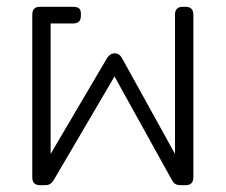

<svg xmlns="http://www.w3.org/2000/svg" viewBox="-20 -545 664 565"><path d="M75 -23V-502Q75 -525 97 -525H195Q207 -525 212.5 -520.5Q218 -516 218 -505V-498Q218 -476 195 -476H129V-92L295 -374Q304 -388 317 -388Q325 -388 330 -384.5Q335 -381 339 -374L495 -92V-502Q495 -525 518 -525H526Q549 -525 549 -502V-23Q549 0 526 0H513Q503 0 497 -3Q491 -6 486 -15L317 -320L138 -15Q132 -6 126.5 -3Q121 0 111 0H98Q75 0 75 -23Z"/></svg>

Font: Mitr ExtraLight
Style: Regular
Weight: 275
Designer: Thanarat Vachiruckul
Foundry: Cadson Demak Co.,Ltd.
Version: Version 1.001